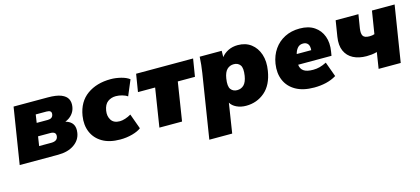

<svg xmlns="http://www.w3.org/2000/svg" viewBox="-59 -996 3690 1686"><g transform="rotate(-15 1786.0 -153.0)"><path d="M14 0 95 -510H405Q484 -510 527 -492.5Q570 -475 585 -444.5Q600 -414 593 -373Q587 -336 562.5 -307.5Q538 -279 500 -264Q592 -239 576 -142Q566 -78 509 -39Q452 0 363 0ZM254 -319H355Q399 -319 405 -356Q408 -376 397 -384.5Q386 -393 363 -393H265ZM222 -117H332Q388 -117 394 -158Q401 -202 345 -202H235Z M646 0ZM926 12Q829 12 765 -25.5Q701 -63 673.5 -128Q646 -193 659 -275Q679 -398 765.5 -460Q852 -522 980 -522Q1025 -522 1073 -510Q1121 -498 1149 -476L1090 -336Q1071 -350 1041.5 -358Q1012 -366 985 -366Q943 -366 911.5 -343Q880 -320 871 -265Q863 -216 886 -180Q909 -144 964 -144Q986 -144 1014 -153Q1042 -162 1067 -177L1117 -39Q1089 -17 1037 -2.5Q985 12 926 12Z M1284 0 1339 -350H1183L1209 -510H1727L1701 -350H1545L1490 0Z M1696 0ZM1680 216 1772 -365Q1778 -401 1781.5 -437.5Q1785 -474 1787 -510H1987L1986 -453Q2010 -484 2048.5 -503Q2087 -522 2136 -522Q2206 -522 2255 -485Q2304 -448 2325.5 -383.5Q2347 -319 2333 -235Q2313 -111 2241 -49.5Q2169 12 2071 12Q2023 12 1985 -6Q1947 -24 1930 -54L1888 216ZM2030 -141Q2067 -141 2091.5 -165.5Q2116 -190 2125 -245Q2136 -315 2116 -342Q2096 -369 2058 -369Q2022 -369 1997 -345Q1972 -321 1963 -265Q1952 -195 1972.5 -168Q1993 -141 2030 -141Z M2401 0ZM2690 12Q2589 12 2523 -25.5Q2457 -63 2429 -128.5Q2401 -194 2414 -278Q2426 -352 2464 -406.5Q2502 -461 2561.5 -491.5Q2621 -522 2698 -522Q2778 -522 2830 -487Q2882 -452 2904 -392Q2926 -332 2913 -255L2907 -218H2604Q2607 -181 2634.5 -161Q2662 -141 2721 -141Q2752 -141 2780.5 -148.5Q2809 -156 2843 -173L2892 -38Q2849 -12 2798 0Q2747 12 2690 12ZM2693 -387Q2661 -387 2642.5 -365.5Q2624 -344 2616 -312H2748Q2751 -351 2736 -369Q2721 -387 2693 -387Z M3277 0 3300 -147Q3275 -140 3251 -137.5Q3227 -135 3205 -135Q3135 -135 3084.5 -161Q3034 -187 3011 -238.5Q2988 -290 3000 -366L3023 -510H3230L3210 -386Q3203 -339 3216.5 -318Q3230 -297 3275 -297Q3301 -297 3320 -304L3353 -510H3559L3478 0Z"/></g></svg>

Font: Winston Black
Style: Italic
Weight: 900
Italic angle: -9°
Designer: Original fonts by Vernon Adams / Changes by Cristiano Sobral
Foundry: VOriginal fonts by Vernon Adams / Changes by Cristiano Sobral
Version: Version 2.503;July 17, 2020;FontCreator 13.0.0.2655 64-bit